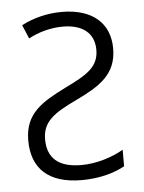

<svg xmlns="http://www.w3.org/2000/svg" viewBox="-45 -579 469 626"><g transform="rotate(-5 189.5 -266.0)"><path d="M180 -542C132 -542 86 -530 48 -510L67 -465C99 -483 141 -494 179 -494C244 -494 282 -464 282 -409C282 -353 243 -330 171 -295C93 -256 35 -223 35 -134C35 -42 89 10 198 10C258 10 307 -5 339 -23V-77C303 -56 251 -39 201 -39C124 -39 90 -73 90 -133C90 -190 127 -216 201 -251C280 -289 337 -323 337 -409C337 -491 281 -542 180 -542Z"/></g></svg>

Font: Noto Sans Display SemiCondensed Light
Style: Regular
Weight: 300
Width: 4
Designer: Monotype Design Team
Foundry: Monotype Imaging Inc.
Version: Version 1.900